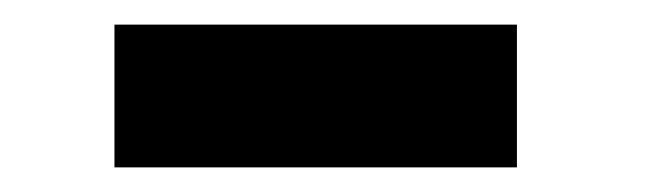

<svg xmlns="http://www.w3.org/2000/svg" viewBox="-20 -758 526 156"><path d="M73 -622H400V-738H73Z"/></svg>

Font: TitilliumMaps29L
Style: 999 wt
Weight: 900
Designer: Campivisivi
Foundry: Accademia di Belle Arti di Urbino and students of MA course of Visual design